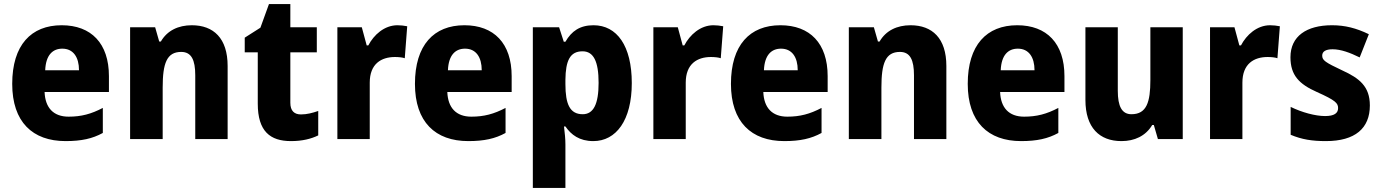

<svg xmlns="http://www.w3.org/2000/svg" viewBox="-20 -683 6781 943"><path d="M283 -559C133 -559 40 -462 40 -271C40 -84 140 10 302 10C380 10 434 -2 485 -30V-153C428 -123 379 -110 317 -110C242 -110 202 -154 199 -231H515V-309C515 -470 428 -559 283 -559ZM286 -444C340 -444 368 -402 368 -338H202C205 -413 239 -444 286 -444Z M922 -559C856 -559 801 -533 770 -479H762L742 -549H619V0H779V-253C779 -372 799 -428 870 -428C920 -428 939 -389 939 -313V0H1098V-359C1098 -495 1029 -559 922 -559Z M1458 -121C1425 -121 1406 -139 1406 -178V-426H1536V-549H1406V-663H1301L1259 -547L1182 -498V-426H1246V-174C1246 -38 1307 10 1409 10C1465 10 1508 -1 1543 -18V-138C1514 -128 1487 -121 1458 -121Z M1932 -559C1868 -559 1816 -512 1789 -460H1781L1757 -549H1637V0H1796V-277C1796 -370 1853 -403 1920 -403C1938 -403 1957 -401 1968 -397L1980 -554C1966 -557 1947 -559 1932 -559Z M2261 -559C2111 -559 2018 -462 2018 -271C2018 -84 2118 10 2280 10C2358 10 2412 -2 2463 -30V-153C2406 -123 2357 -110 2295 -110C2220 -110 2180 -154 2177 -231H2493V-309C2493 -470 2406 -559 2261 -559ZM2264 -444C2318 -444 2346 -402 2346 -338H2180C2183 -413 2217 -444 2264 -444Z M2895 -559C2828 -559 2787 -530 2757 -478H2749L2726 -549H2597V240H2757V26C2757 -1 2754 -29 2750 -62H2757C2785 -21 2826 10 2894 10C3006 10 3083 -92 3083 -275C3083 -458 3010 -559 2895 -559ZM2841 -431C2895 -431 2920 -382 2920 -276C2920 -172 2895 -122 2842 -122C2779 -122 2757 -171 2757 -270V-291C2758 -386 2780 -431 2841 -431Z M3484 -559C3420 -559 3368 -512 3341 -460H3333L3309 -549H3189V0H3348V-277C3348 -370 3405 -403 3472 -403C3490 -403 3509 -401 3520 -397L3532 -554C3518 -557 3499 -559 3484 -559Z M3813 -559C3663 -559 3570 -462 3570 -271C3570 -84 3670 10 3832 10C3910 10 3964 -2 4015 -30V-153C3958 -123 3909 -110 3847 -110C3772 -110 3732 -154 3729 -231H4045V-309C4045 -470 3958 -559 3813 -559ZM3816 -444C3870 -444 3898 -402 3898 -338H3732C3735 -413 3769 -444 3816 -444Z M4452 -559C4386 -559 4331 -533 4300 -479H4292L4272 -549H4149V0H4309V-253C4309 -372 4329 -428 4400 -428C4450 -428 4469 -389 4469 -313V0H4628V-359C4628 -495 4559 -559 4452 -559Z M4976 -559C4826 -559 4733 -462 4733 -271C4733 -84 4833 10 4995 10C5073 10 5127 -2 5178 -30V-153C5121 -123 5072 -110 5010 -110C4935 -110 4895 -154 4892 -231H5208V-309C5208 -470 5121 -559 4976 -559ZM4979 -444C5033 -444 5061 -402 5061 -338H4895C4898 -413 4932 -444 4979 -444Z M5789 -549H5630V-290C5630 -182 5612 -122 5537 -122C5490 -122 5470 -161 5470 -237V-549H5311V-192C5311 -56 5380 10 5488 10C5552 10 5607 -15 5639 -69H5647L5667 0H5789Z M6218 -559C6154 -559 6102 -512 6075 -460H6067L6043 -549H5923V0H6082V-277C6082 -370 6139 -403 6206 -403C6224 -403 6243 -401 6254 -397L6266 -554C6252 -557 6233 -559 6218 -559Z M6708 -165C6708 -259 6656 -299 6573 -337C6488 -377 6474 -387 6474 -410C6474 -430 6491 -441 6525 -441C6566 -441 6611 -424 6658 -401L6703 -515C6641 -545 6586 -559 6522 -559C6397 -559 6318 -505 6318 -402C6318 -314 6360 -270 6448 -231C6540 -190 6552 -176 6552 -152C6552 -127 6533 -113 6488 -113C6440 -113 6374 -131 6319 -158V-21C6374 2 6424 10 6492 10C6636 10 6708 -53 6708 -165Z"/></svg>

Font: Noto Sans Sinhala UI SemiCondensed ExtraBold
Style: Regular
Weight: 800
Width: 4
Designer: Jelle Bosma - Monotype Design Team
Foundry: Monotype Imaging Inc.
Version: Version 2.006